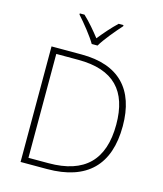

<svg xmlns="http://www.w3.org/2000/svg" viewBox="-135 -1047 970 1146"><g transform="rotate(15 350.0 -474.0)"><path d="M330 -790H366C390 -832 447 -900 484 -941V-948H454C418 -914 377 -867 348 -830C319 -867 280 -914 243 -948H214V-941C251 -900 306 -832 330 -790ZM636 -364C636 -591 519 -714 288 -714H102V0H265C512 0 636 -125 636 -364ZM596 -363C596 -144 487 -36 265 -36H141V-678H277C497 -678 596 -570 596 -363Z"/></g></svg>

Font: Noto Sans Malayalam ExtraLight
Style: Regular
Weight: 200
Designer: Jelle Bosma - Monotype Design Team
Foundry: Monotype Imaging Inc.
Version: Version 2.104